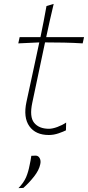

<svg xmlns="http://www.w3.org/2000/svg" viewBox="-20 -685 452 987"><path d="M231 9Q163 9 131 -36Q99 -81 116 -161Q136.5 -257 154 -336.5Q171.5 -416 182 -467L74 -462L81 -494H188Q196.5 -536 204.2 -574.5Q212 -613 219 -654L256 -665Q244 -615.5 235.8 -578Q227.5 -540.5 217.5 -494H412L405 -462Q357.5 -465 308.2 -466Q259 -467 211.5 -467L146 -157Q130.5 -84.5 155.5 -53.8Q180.5 -23 232 -23Q249.5 -23 274.8 -32.2Q300 -41.5 320 -55L319 -15Q306.5 -8.5 281.5 0.2Q256.5 9 231 9ZM75 282Q102 254 113.8 226.8Q125.5 199.5 132 165Q135 153 137 140.5Q139 128 141 116L164 115Q177.5 115.5 184.2 128.5Q191 141.5 187 159Q181 189.5 154.8 222.8Q128.5 256 100 281Z"/></svg>

Font: Commissioner Flair Thin
Style: Italic
Weight: 100
Italic angle: -12°
Designer: Kostas Bartsokas
Foundry: Kostas Bartsokas
Version: Version 1.000; ttfautohint (v1.8.3)